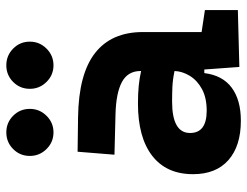

<svg xmlns="http://www.w3.org/2000/svg" viewBox="-110 -686 805 626"><g transform="rotate(-90 293.0 -372.5)"><path d="M212.9 9.8Q130.4 9.8 84.5 -30.8Q38.6 -71.3 38.6 -146Q38.6 -232.9 98.6 -279.3Q158.7 -325.7 269 -325.7Q301.3 -325.7 326.4 -323.2Q351.6 -320.8 375 -315.4V-316.9Q375 -358.4 339.6 -377.7Q304.2 -397 234.4 -398.9L102.1 -402.3L111.8 -522.5L224.6 -521Q365.2 -519 433.6 -465.6Q502 -412.1 502 -309.6V-118.2L573.7 -107.4V0L388.2 4.9L379.9 -109.4H368.2Q360.8 -49.8 320.6 -20Q280.3 9.8 212.9 9.8ZM172.9 -155.8Q172.9 -101.6 245.6 -101.6Q287.6 -101.6 315.9 -116.9Q344.2 -132.3 359.1 -156.5Q374 -180.7 375 -206.5Q346.7 -212.4 323.7 -213.4Q300.8 -214.4 275.4 -214.4Q172.9 -214.4 172.9 -155.8ZM393.6 -601.1Q361.8 -601.1 339.4 -623.8Q316.9 -646.5 316.9 -678.2Q316.9 -710.4 339.4 -732.7Q361.8 -754.9 393.6 -754.9Q425.3 -754.9 448 -732.7Q470.7 -710.4 470.7 -678.2Q470.7 -646.5 448 -623.8Q425.3 -601.1 393.6 -601.1ZM174.8 -601.1Q143.1 -601.1 120.6 -623.8Q98.1 -646.5 98.1 -678.2Q98.1 -710.4 120.6 -732.7Q143.1 -754.9 174.8 -754.9Q206.5 -754.9 229 -732.7Q251.5 -710.4 251.5 -678.2Q251.5 -646.5 229 -623.8Q206.5 -601.1 174.8 -601.1Z"/></g></svg>

Font: Caskaydia Cove
Style: Bold
Weight: 700
Monospace: yes
Designer: Aaron Bell
Foundry: Saja Typeworks
Version: Version 4.300; ttfautohint (v1.8.3)